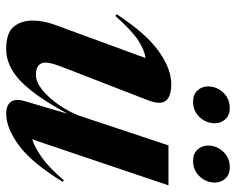

<svg xmlns="http://www.w3.org/2000/svg" viewBox="-91 -659 762 620"><g transform="rotate(90 290.0 -349.0)"><path d="M306 -45.5 347 -185.5Q306.5 -111 272 -68Q237.5 -25 205 -6.5Q172.5 12 139 12Q86 12 66.2 -12.2Q46.5 -36.5 46.5 -73Q46.5 -108 59.5 -143.5L167.5 -438Q141 -434.5 109.2 -413.5Q77.5 -392.5 31.5 -340.5L26 -345Q88 -439.5 145 -480.2Q202 -521 251.5 -521Q291.5 -521 305.5 -503.2Q319.5 -485.5 303 -444L197.5 -172Q182 -132 182 -115.5Q182 -84 222 -84Q244.5 -84 269.5 -104Q294.5 -124 316.8 -155.5Q339 -187 353 -222L449.5 -512H578.5L430 -72Q455.5 -80 488.5 -103.2Q521.5 -126.5 562.5 -174.5L567 -170.5Q505.5 -70 449.5 -29Q393.5 12 346.5 12Q320.5 12 309.2 -2.8Q298 -17.5 306 -45.5ZM307.5 -591.5Q285 -591.5 272 -605.8Q259 -620 259 -639.5Q259 -667.5 278.8 -688.8Q298.5 -710 329.5 -710Q352 -710 365 -695.8Q378 -681.5 378 -662Q378 -634 358.5 -612.8Q339 -591.5 307.5 -591.5ZM499 -591.5Q476 -591.5 463 -605.8Q450 -620 450 -639.5Q450 -667.5 469.8 -688.8Q489.5 -710 520.5 -710Q543.5 -710 556.5 -695.8Q569.5 -681.5 569.5 -662Q569.5 -634 549.8 -612.8Q530 -591.5 499 -591.5Z"/></g></svg>

Font: Newsreader 72pt SemiBold
Style: Italic
Weight: 600
Italic angle: -17°
Designer: Hugues Gentile
Foundry: Production Type
Version: Version 1.003; ttfautohint (v1.8.3)